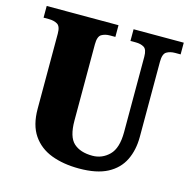

<svg xmlns="http://www.w3.org/2000/svg" viewBox="-106 -820 934 935"><g transform="rotate(15 361.0 -352.0)"><path d="M372 10Q293 10 232.5 -13Q172 -36 137.5 -86.5Q103 -137 103 -219V-598Q103 -635 85.5 -645Q68 -655 43 -655H16V-714H378V-655H351Q326 -655 308.5 -644.5Q291 -634 291 -594V-210Q291 -128 324.5 -97.5Q358 -67 419 -67Q468 -67 503.5 -102Q539 -137 539 -218V-598Q539 -635 522.5 -645Q506 -655 481 -655H454V-714H707V-655H679Q654 -655 636.5 -644.5Q619 -634 619 -594V-216Q619 -149 594 -98Q569 -47 515 -18.5Q461 10 372 10Z"/></g></svg>

Font: Noto Serif Myanmar SemiCondensed Black
Style: Regular
Weight: 900
Width: 4
Designer: Ben Mitchell and the Monotype Design Team
Foundry: Monotype Imaging Inc.
Version: Version 2.106; ttfautohint (v1.8.4.7-5d5b)